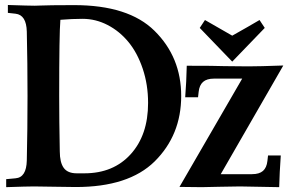

<svg xmlns="http://www.w3.org/2000/svg" viewBox="-20 -753 1161 773"><path d="M285.2 0Q251.5 0 197.3 -1.2Q143.1 -2.4 116.7 -2.4Q90.8 -2.4 4.9 0.5V-31.7L43 -35.2H42.5Q86.4 -38.6 87.9 -106.9Q90.8 -231 90.8 -366.2Q90.8 -501.5 87.9 -625.5Q86.4 -692.9 42.5 -697.8L11.7 -701.2V-732.9Q96.7 -730 120.1 -730Q127 -730 142.1 -730.7Q157.2 -731.4 191.4 -731.9Q225.6 -732.4 278.3 -732.4Q497.6 -732.4 602.1 -628.9Q709.5 -522.9 709.5 -366.7Q709.5 -209 602.5 -103Q498 0 285.2 0ZM312.5 -677.2Q271.5 -677.2 223.1 -673.3Q218.3 -619.1 218.3 -366.2Q218.3 -267.6 220.7 -144Q220.7 -99.1 236.6 -77.1Q252.4 -55.2 289.1 -55.2H319.8Q436.5 -55.2 506.3 -132.3Q576.2 -209.5 576.2 -338.4Q576.2 -412.1 554.7 -476.1Q533.2 -540 497.3 -583.7Q461.4 -627.4 413.3 -652.3Q365.2 -677.2 312.5 -677.2ZM702.6 -0.5 955.1 -436.5H841.8Q812.5 -436.5 797.6 -423.3Q782.7 -410.2 779.8 -383.3L777.3 -361.3H725.6Q730.5 -423.8 731.9 -488.3Q849.1 -488.3 881.3 -486.8H880.9Q922.9 -485.8 979.5 -485.8Q1023.9 -485.8 1120.6 -489.3L868.7 -51.8H994.6Q1023.9 -51.8 1038.8 -64.9Q1053.7 -78.1 1056.6 -105L1059.1 -127H1110.4Q1105.5 -58.1 1104 0.5Q977.1 -2.4 946.3 -2.4Q922.9 -2.4 861.6 -1Q800.3 0.5 792.5 0.5Q752.4 0.5 702.6 -0.5ZM915 -504.9 784.2 -640.6 805.2 -672.4 915 -609.4Q984.4 -648.4 1024.9 -672.4L1045.9 -640.6Z"/></svg>

Font: Flanker
Style: Bold
Weight: 700
Designer: Flanker
Foundry: Flanker
Version: Version 2.021